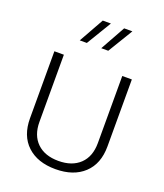

<svg xmlns="http://www.w3.org/2000/svg" viewBox="-168 -1053 998 1169"><g transform="rotate(20 331.0 -468.5)"><path d="M520 -667H582V-233.4Q582 -120.1 514.6 -57.4Q447.3 5.4 330.6 5.4Q214.4 5.4 147.2 -57.4Q80.1 -120.1 80.1 -233.4V-667H141.6V-232.4Q141.6 -145 191.9 -96.4Q242.2 -47.9 330.6 -47.9Q418.9 -47.9 469.5 -96.4Q520 -145 520 -232.4ZM293 -943.4H345.7L248.5 -782.2H202.6ZM431.6 -943.4H484.9L387.2 -782.2H341.8Z"/></g></svg>

Font: Estedad-FD Light
Style: Regular
Weight: 300
Designer: Amin Abedi
Version: Version 7.3